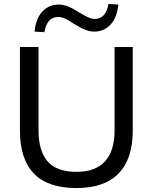

<svg xmlns="http://www.w3.org/2000/svg" viewBox="-20 -943 773 972"><path d="M367 9Q222 9 151.5 -64.5Q81 -138 81 -281V-705H175V-284Q175 -179 221 -126Q267 -73 367 -73Q463 -73 511.5 -126Q560 -179 560 -284V-705H652V-281Q652 -138 580 -64.5Q508 9 367 9ZM205 -780 155 -783Q161 -849 194.5 -884.5Q228 -920 278 -920Q301 -920 324.5 -910.5Q348 -901 381 -880Q411 -862 428 -854.5Q445 -847 459 -847Q488 -847 505.5 -866.5Q523 -886 529 -923L579 -920Q573 -855 540 -819Q507 -783 457 -783Q434 -783 409.5 -793Q385 -803 350 -825Q322 -844 306 -850.5Q290 -857 275 -857Q246 -857 228.5 -837.5Q211 -818 205 -780Z"/></svg>

Font: Mulish Medium
Style: Regular
Weight: 500
Designer: Vernon Adams
Foundry: Vernon Adams
Version: Version 3.603; ttfautohint (v1.8.3)